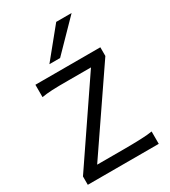

<svg xmlns="http://www.w3.org/2000/svg" viewBox="-235 -1102 1071 1213"><g transform="rotate(-30 300.5 -495.5)"><path d="M539.6 -649.4 151.4 -80.6H341.8Q413.6 -80.6 469.2 -82.8Q524.9 -85 554.2 -90.3V0H36.6V-61L424.8 -632.3H258.8Q222.7 -632.3 193.6 -632.1Q164.6 -631.8 141.1 -630.6Q117.7 -629.4 99.1 -627.4Q80.6 -625.5 65.9 -622.6V-712.9H539.6ZM490.7 -991.2 285.6 -781.2H207.5L378.4 -991.2Z"/></g></svg>

Font: Andika Viet
Style: Regular
Weight: 400
Designer: Victor Gaultney, Annie Olsen, Julie Remington, Don Collingsworth, Eric Hays, Becca Hirsbrunner
Foundry: SIL International
Version: Version 5.000